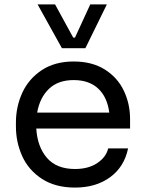

<svg xmlns="http://www.w3.org/2000/svg" viewBox="-20 -830 652 868"><path d="M52 -258V-276Q52 -348 81 -411Q110 -474 169 -513Q228 -552 313 -552Q396 -552 453.5 -516Q511 -480 539.5 -420.5Q568 -361 568 -292V-249H144Q149 -166 192.5 -116Q236 -66 319 -66Q380 -66 420 -93Q460 -120 469 -159H559Q542 -76 478 -29Q414 18 319 18Q230 18 169.5 -21.5Q109 -61 80.5 -124Q52 -187 52 -258ZM474 -321Q465 -391 424 -429.5Q383 -468 313 -468Q243 -468 201.5 -428.5Q160 -389 148 -321ZM150 -810H229L311 -660H319L388 -810H463L366 -612H260Z"/></svg>

Font: Sora-SIA
Style: Regular
Weight: 400
Designer: Jonathan Barnbrook, Julián Moncada
Foundry: Barnbrook Fonts
Version: Version 2.000